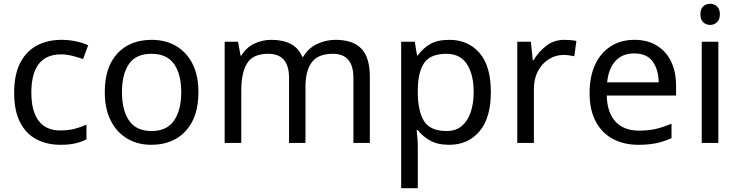

<svg xmlns="http://www.w3.org/2000/svg" viewBox="-20 -757 3910 1017"><path d="M300 10Q229 10 173.5 -19Q118 -48 86.5 -109Q55 -170 55 -265Q55 -364 88 -426Q121 -488 177.5 -517Q234 -546 306 -546Q347 -546 385 -537.5Q423 -529 447 -517L420 -444Q396 -453 364 -461Q332 -469 304 -469Q146 -469 146 -266Q146 -169 184.5 -117.5Q223 -66 299 -66Q343 -66 376.5 -75Q410 -84 438 -97V-19Q411 -5 378.5 2.5Q346 10 300 10Z M1031 -269Q1031 -136 963.5 -63Q896 10 781 10Q710 10 654.5 -22.5Q599 -55 567 -117.5Q535 -180 535 -269Q535 -402 602 -474Q669 -546 784 -546Q857 -546 912.5 -513.5Q968 -481 999.5 -419.5Q1031 -358 1031 -269ZM626 -269Q626 -174 663.5 -118.5Q701 -63 783 -63Q864 -63 902 -118.5Q940 -174 940 -269Q940 -364 902 -418Q864 -472 782 -472Q700 -472 663 -418Q626 -364 626 -269Z M1758 -546Q1849 -546 1894 -499.5Q1939 -453 1939 -349V0H1852V-345Q1852 -472 1743 -472Q1665 -472 1631.5 -427Q1598 -382 1598 -296V0H1511V-345Q1511 -472 1401 -472Q1320 -472 1289 -422Q1258 -372 1258 -278V0H1170V-536H1241L1254 -463H1259Q1284 -505 1326.5 -525.5Q1369 -546 1417 -546Q1479 -546 1520.5 -524Q1562 -502 1581 -456H1586Q1613 -502 1659.5 -524Q1706 -546 1758 -546Z M2360 -546Q2459 -546 2519.5 -477Q2580 -408 2580 -269Q2580 -132 2519.5 -61Q2459 10 2359 10Q2297 10 2256.5 -13.5Q2216 -37 2193 -68H2187Q2189 -51 2191 -25Q2193 1 2193 20V240H2105V-536H2177L2189 -463H2193Q2217 -498 2256 -522Q2295 -546 2360 -546ZM2344 -472Q2262 -472 2228.5 -426Q2195 -380 2193 -286V-269Q2193 -170 2225.5 -116.5Q2258 -63 2346 -63Q2395 -63 2426.5 -90Q2458 -117 2473.5 -163.5Q2489 -210 2489 -270Q2489 -362 2453.5 -417Q2418 -472 2344 -472Z M2970 -546Q2985 -546 3002.5 -544.5Q3020 -543 3033 -540L3022 -459Q3009 -462 2993.5 -464Q2978 -466 2964 -466Q2923 -466 2887 -443.5Q2851 -421 2829.5 -380.5Q2808 -340 2808 -286V0H2720V-536H2792L2802 -438H2806Q2832 -482 2873 -514Q2914 -546 2970 -546Z M3340 -546Q3409 -546 3458.5 -516Q3508 -486 3534.5 -431.5Q3561 -377 3561 -304V-251H3194Q3196 -160 3240.5 -112.5Q3285 -65 3365 -65Q3416 -65 3455.5 -74.5Q3495 -84 3537 -102V-25Q3496 -7 3456 1.5Q3416 10 3361 10Q3285 10 3226.5 -21Q3168 -52 3135.5 -113.5Q3103 -175 3103 -264Q3103 -352 3132.5 -415Q3162 -478 3215.5 -512Q3269 -546 3340 -546ZM3339 -474Q3276 -474 3239.5 -433.5Q3203 -393 3196 -321H3469Q3468 -389 3437 -431.5Q3406 -474 3339 -474Z M3785 -536V0H3697V-536ZM3742 -737Q3762 -737 3777.5 -723.5Q3793 -710 3793 -681Q3793 -653 3777.5 -639Q3762 -625 3742 -625Q3720 -625 3705 -639Q3690 -653 3690 -681Q3690 -710 3705 -723.5Q3720 -737 3742 -737Z"/></svg>

Font: Noto Sans Sora Sompeng
Style: Regular
Weight: 400
Designer: Monotype Design Team. David Williams.
Foundry: Monotype Imaging Inc.
Version: Version 2.101